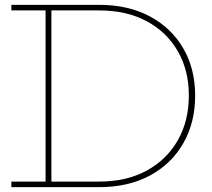

<svg xmlns="http://www.w3.org/2000/svg" viewBox="-20 -772 876 792"><path d="M302 0V-23H389Q502 -23 585 -68.2Q668 -113.5 713.5 -193.5Q759 -273.5 759 -378Q759 -481.5 713.5 -560.8Q668 -640 585 -684.5Q502 -729 389 -729H303V-752H389Q509.5 -752 598.5 -704.2Q687.5 -656.5 736.2 -572.2Q785 -488 785 -378Q785 -266.5 736.2 -181.2Q687.5 -96 598.5 -48Q509.5 0 389 0ZM27 0V-23H168V-729H27V-752H317V-729H192V-23H317V0Z"/></svg>

Font: Hepta Slab ExtraLight
Style: Regular
Weight: 200
Designer: Michael LaGattuta
Foundry: Michael LaGattuta
Version: Version 1.100